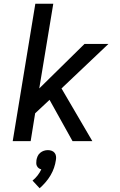

<svg xmlns="http://www.w3.org/2000/svg" viewBox="-20 -755 640 1027"><path d="M368 0 245 -221 168 -149 144 0H48L169 -735H265L190 -282L432 -520H560L309 -282L474 0ZM192 252 154 211Q169 199 181 183.5Q193 168 201 151Q193 149 187 144.5Q181 140 177.5 133Q174 126 174 117.5Q174 109 175 101Q177 90 181.5 80Q186 70 195 62.5Q204 55 214.5 51.5Q225 48 236 48Q247 48 256.5 51.5Q266 55 272 62.5Q278 70 279.5 80Q281 90 279 101Q276 122 269 142.5Q262 163 250.5 182.5Q239 202 224 219.5Q209 237 192 252Z"/></svg>

Font: Iosevka Md Ex Obl
Style: Regular
Weight: 500
Width: 7
Italic angle: -9°
Monospace: yes
Designer: Belleve Invis
Foundry: Belleve Invis
Version: Version 32.5.0; ttfautohint (v1.8.4)